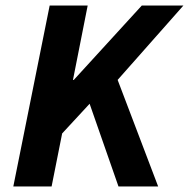

<svg xmlns="http://www.w3.org/2000/svg" viewBox="-20 -672 681 692"><path d="M28 0 159 -652H296L243 -384H246L491 -652H641L404 -384L550 0H407L303 -298L204 -191L166 0Z"/></svg>

Font: Source Sans 3 ExtraLight
Style: Bold Italic
Weight: 700
Italic angle: -11°
Version: Version 3.052;hotconv 1.1.0;makeotfexe 2.6.0